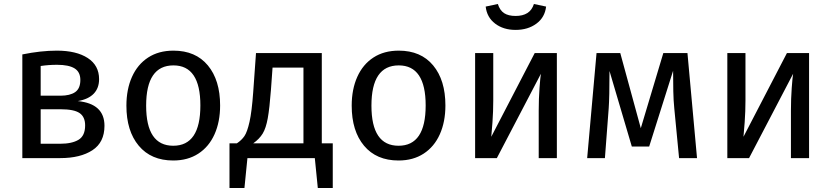

<svg xmlns="http://www.w3.org/2000/svg" viewBox="-20 -793 4170 963"><path d="M504 -162Q504 -79 443.5 -39.5Q383 0 282 0H92V-520Q185 -539 265 -539Q363 -539 420 -502Q477 -465 477 -396Q477 -351 450 -323Q423 -295 370 -286Q504 -273 504 -162ZM184 -462V-313H283Q331 -313 357 -331Q383 -349 383 -392Q383 -432 354 -450Q325 -468 266 -468Q224 -468 184 -462ZM407 -164Q407 -207 379 -226Q351 -245 284 -245H184V-72H282Q341 -72 374 -92Q407 -112 407 -164Z M1084 -264Q1084 -182 1056 -119.5Q1028 -57 975 -22.5Q922 12 849 12Q738 12 676 -62Q614 -136 614 -263Q614 -345 642 -407.5Q670 -470 723 -504.5Q776 -539 850 -539Q961 -539 1022.5 -465Q1084 -391 1084 -264ZM713 -263Q713 -62 849 -62Q985 -62 985 -264Q985 -465 850 -465Q713 -465 713 -263Z M1649 -74V150H1574L1559 0H1221L1206 150H1131V-74H1168Q1192 -90 1206 -110.5Q1220 -131 1231.5 -182Q1243 -233 1250 -331L1264 -527H1594V-74ZM1502 -454H1347L1339 -343Q1332 -250 1323 -200Q1314 -150 1297.5 -123Q1281 -96 1250 -74H1502Z M2214 -264Q2214 -182 2186 -119.5Q2158 -57 2105 -22.5Q2052 12 1979 12Q1868 12 1806 -62Q1744 -136 1744 -263Q1744 -345 1772 -407.5Q1800 -470 1853 -504.5Q1906 -539 1980 -539Q2091 -539 2152.5 -465Q2214 -391 2214 -264ZM1843 -263Q1843 -62 1979 -62Q2115 -62 2115 -264Q2115 -465 1980 -465Q1843 -465 1843 -263Z M2773 0H2682V-238Q2682 -298 2686 -352Q2690 -406 2693 -423L2472 0H2363V-527H2454V-289Q2454 -236 2450 -179.5Q2446 -123 2444 -107L2662 -527H2773ZM2416 -760 2477 -773Q2487 -741 2508.5 -727Q2530 -713 2566 -713Q2602 -713 2625 -727.5Q2648 -742 2658 -773L2719 -760Q2713 -706 2670.5 -674.5Q2628 -643 2566 -643Q2505 -643 2463.5 -674.5Q2422 -706 2416 -760Z M3476 0H3386L3362 -249Q3358 -288 3357 -335.5Q3356 -383 3356 -438L3236 -58H3149L3037 -437Q3037 -305 3033 -250L3014 0H2925L2972 -527H3091L3194 -150L3307 -527H3428Z M4038 0H3947V-238Q3947 -298 3951 -352Q3955 -406 3958 -423L3737 0H3628V-527H3719V-289Q3719 -236 3715 -179.5Q3711 -123 3709 -107L3927 -527H4038Z"/></svg>

Font: Fira GO
Style: Regular
Weight: 400
Designer: Carrois Corporate
Foundry: Carrois Corporate GbR
Version: Version 0.300